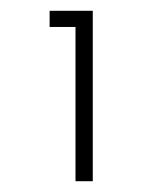

<svg xmlns="http://www.w3.org/2000/svg" viewBox="-20 -674 294 356"><path d="M72 -654H152V-338H120V-624H72Z"/></svg>

Font: Josefin Sans Thin ExtraLight
Style: Regular
Weight: 250
Version: Version 2.001